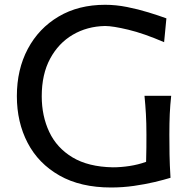

<svg xmlns="http://www.w3.org/2000/svg" viewBox="-20 -791 816 822"><path d="M605.5 -98.1Q606.4 -131.3 606.7 -159.2Q606.9 -187 606.9 -214.4Q606.9 -264.2 604.7 -302.5Q602.5 -340.8 598.6 -380.9H712.9Q708.5 -340.8 706.8 -302.5Q705.1 -264.2 705.1 -214.4Q705.1 -172.4 705.8 -129.2Q706.5 -85.9 710 -29.8Q683.1 -21.5 642.1 -11.7Q601.1 -2 553 4.9Q504.9 11.7 455.6 11.7Q324.7 11.7 234.6 -39.6Q144.5 -90.8 98.4 -179.2Q52.2 -267.6 52.2 -379.4Q52.2 -493.7 99.1 -581.8Q146 -669.9 231 -720.2Q315.9 -770.5 430.2 -770.5Q476.1 -770.5 523.9 -761Q571.8 -751.5 615.5 -738Q659.2 -724.6 692.4 -712.4L682.6 -610.4Q595.7 -647.9 529.3 -663.8Q462.9 -679.7 429.7 -679.7Q353 -678.2 291.7 -642.3Q230.5 -606.4 194.6 -539.8Q158.7 -473.1 158.7 -378.9Q158.7 -294.4 190.9 -226.1Q223.1 -157.7 290.5 -117.2Q357.9 -76.7 462.9 -74.7Q497.6 -74.7 534.4 -80.3Q571.3 -85.9 605.5 -98.1Z"/></svg>

Font: Pinar Medium
Style: Regular
Weight: 500
Designer: Amin Abedi
Version: Version 3.000